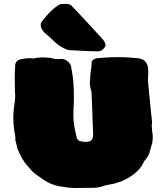

<svg xmlns="http://www.w3.org/2000/svg" viewBox="-20 -947 863 992"><path d="M362.3 24.4Q341.3 24.4 293.2 16.6Q245.1 8.8 207 -17.1Q168.9 -43 156.5 -53Q144 -63 134.3 -76.2Q127.9 -84 121.1 -91.3Q95.7 -117.7 70.8 -177.2Q65.4 -200.2 59.1 -223.6L59.6 -230.5Q59.6 -250 54.2 -268.1Q48.8 -302.7 48.8 -337.9Q48.8 -375 57.1 -426.8Q58.6 -440.4 58.6 -452.1Q58.6 -463.9 57.1 -475.6Q56.2 -502.4 56.2 -539.1Q56.2 -576.2 58.6 -612.8Q62.5 -635.3 87.6 -640.9Q112.8 -646.5 132.8 -646.5Q142.1 -646.5 151.4 -644.5L171.4 -648.4Q174.8 -648.4 177.7 -648.9Q187.5 -650.4 196.8 -650.4Q214.8 -650.4 241.2 -647.9Q263.2 -641.6 276.4 -641.6Q281.2 -641.6 297.4 -642.6Q314.5 -642.6 328.1 -631.3Q344.2 -619.1 347.7 -601.6Q349.1 -589.8 351.6 -578.1Q361.8 -526.9 361.8 -449.2Q361.8 -407.7 359.9 -388.2Q358.9 -372.1 358.9 -356Q358.9 -300.3 377.4 -232.9Q381.3 -220.2 397 -217Q412.6 -213.9 421.9 -213.9Q445.8 -213.9 454.1 -224.6Q461.4 -234.4 461.4 -257.8L459 -303.7Q457 -391.1 452.6 -473.1Q444.3 -499 444.3 -520Q444.3 -528.8 445.8 -536.6Q445.8 -560.5 449.7 -584.5Q453.6 -601.6 453.6 -627.9Q461.9 -646.5 493.7 -647.5Q553.2 -651.9 584 -651.9Q641.1 -651.9 696.8 -645.5Q719.7 -642.1 731.2 -628.4Q742.7 -614.7 744.6 -597.2Q746.1 -584.5 746.1 -572.3Q746.1 -562.5 745.1 -552.7L744.6 -525.4Q746.1 -503.9 749 -482.4L759.3 -376Q762.7 -347.2 765.6 -317.9Q765.6 -310.5 764.6 -303.7Q764.2 -299.3 764.2 -294.9Q764.2 -281.7 769.5 -243.2Q769.5 -233.4 766.6 -206.5Q760.3 -189.9 756.3 -172.9Q750 -142.1 729 -119.1Q723.1 -112.8 719.7 -103.5Q691.4 -46.9 606.9 -9.8Q596.7 -5.9 568.8 2Q556.6 4.9 544.4 6.8Q526.4 9.8 509.3 15.6Q484.9 23.4 459.5 23.4ZM485.4 -681.6Q447.8 -681.6 363.8 -686.5L338.9 -688Q335.9 -688 334 -688.5Q291 -699.7 244.6 -748L215.3 -773.9Q210.4 -776.9 207.5 -780.8Q190.4 -800.3 190.4 -816.4Q190.4 -823.7 193.4 -832.5Q213.9 -860.4 238.3 -884.8Q280.8 -927.2 302.7 -927.2Q307.6 -926.8 308.1 -926.8L308.6 -926.3Q314.5 -927.2 319.8 -927.2Q334.5 -927.2 346.2 -920.9Q376.5 -890.6 503.4 -752.4L508.3 -747.1Q525.4 -727.5 525.4 -711.4Q525.4 -709 520.5 -701.7Q515.6 -694.3 506.6 -688Q497.6 -681.6 485.4 -681.6Z"/></svg>

Font: Kaph
Style: Regular
Weight: 400
Designer: GGBotNet
Foundry: f0n7.com
Version: 1.10